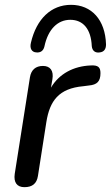

<svg xmlns="http://www.w3.org/2000/svg" viewBox="-20 -768 459 795"><path d="M81 7C114 7 132 -8 137 -39L172 -263C186 -350 223 -402 325 -411L348 -414C382 -417 396 -431 396 -465C396 -489 387 -499 355 -497C285 -494 225 -463 191 -405L197 -440C203 -475 188 -495 158 -495C128 -495 109 -479 104 -448L41 -48C36 -13 50 7 81 7ZM130 -551C148 -549 160 -558 164 -576C179 -647 219 -686 271 -686C324 -686 357 -648 360 -577C362 -557 375 -548 393 -551C411 -553 419 -565 419 -584C416 -686 359 -748 274 -748C192 -748 131 -690 108 -591C102 -567 112 -552 130 -551Z"/></svg>

Font: SN Pro Medium
Style: Italic
Weight: 400
Italic angle: -9°
Designer: Tobias Whetton
Foundry: Supernotes
Version: Version 1.001;Glyphs 3.2 (3249)